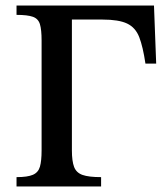

<svg xmlns="http://www.w3.org/2000/svg" viewBox="-20 -677 607 697"><path d="M347 0H40V-34Q80 -34 99.5 -42.5Q119 -51 125 -72Q131 -93 131 -131V-530Q131 -569 125 -589Q119 -609 99.5 -616Q80 -623 40 -623V-657H539L547 -446H508Q499 -507 485.5 -542Q472 -577 441.5 -591.5Q411 -606 352 -606H241V-131Q241 -92 249 -71Q257 -50 279.5 -42Q302 -34 347 -34Z"/></svg>

Font: STIX Two Text Medium
Style: Regular
Weight: 500
Designer: Ross Mills, John Hudson & Paul Hanslow, Tiro Typeworks Ltd; with prior portions MicroPress Inc., and Coen Hoffman.
Foundry: Tiro Typeworks Ltd
Version: Version 2.13 b171